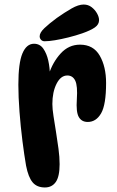

<svg xmlns="http://www.w3.org/2000/svg" viewBox="-20 -825 516 847"><path d="M61 -451Q61 -547 79 -589.5Q97 -632 130 -632Q156 -632 171 -610.5Q186 -589 193 -557.5Q200 -526 200 -494L195 -496Q212 -550 247.5 -589Q283 -628 333 -628Q392 -628 420 -579.5Q448 -531 448 -459Q448 -363 426 -325Q404 -287 367 -287Q340 -287 327.5 -309Q315 -331 319 -387Q323 -446 312 -469Q301 -492 277 -492Q248 -492 229.5 -455.5Q211 -419 211 -366Q211 -345 216 -313Q221 -281 227 -243.5Q233 -206 238 -169Q243 -132 243 -101Q243 -46 226 -22Q209 2 178 2Q143 2 124 -20.5Q105 -43 95 -94Q87 -140 79 -203Q71 -266 66 -332Q61 -398 61 -451ZM155 -665Q155 -681 176 -701Q197 -721 231 -746Q265 -770 295.5 -787.5Q326 -805 349 -805Q369 -805 384 -793.5Q399 -782 408 -766Q417 -750 417 -736Q417 -717 398.5 -704Q380 -691 343 -678Q314 -668 282 -660Q250 -652 222.5 -647.5Q195 -643 177 -643Q167 -643 161 -649.5Q155 -656 155 -665Z"/></svg>

Font: DynaPuff
Style: Regular
Weight: 400
Designer: Toshi Omagari, Jennifer Daniel
Foundry: Google Fonts
Version: Version 2.000